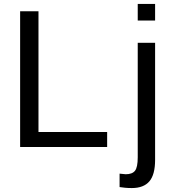

<svg xmlns="http://www.w3.org/2000/svg" viewBox="-20 -745 873 973"><path d="M82 0V-688H175V-76H523V0ZM678 -641V-725H766V-641ZM766 65Q766 140 737 174Q708 208 648 208Q629 208 614 206.5Q599 205 586 203V135L617 138Q650 138 664 120.5Q678 103 678 52V-528H766Z"/></svg>

Font: Libra Sans
Style: Regular
Weight: 400
Foundry: Context Ltd
Version: Version 1.000; ttfautohint (v1.3)